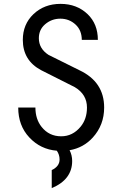

<svg xmlns="http://www.w3.org/2000/svg" viewBox="-20 -762 626 982"><path d="M73.2 -211.9H161.1Q161.1 -152.8 192.9 -112.8Q231 -64.9 293 -64.9Q351.6 -64.9 392.1 -113.8Q424.8 -153.3 424.8 -211.9Q424.8 -279.3 362.3 -316.4L189.9 -403.3Q96.7 -453.1 96.7 -558.1Q96.7 -637.7 150.9 -689.5Q206.5 -742.2 289.6 -742.2Q373 -742.2 428.2 -689.5Q480.5 -639.2 480.5 -558.1H398.4Q397.9 -606.9 367.2 -635.7Q334.5 -666.5 288.6 -666.5Q243.7 -666.5 210 -637.2Q178.7 -609.9 178.7 -566.4Q178.7 -513.7 228 -481.4L386.2 -402.8Q512.7 -343.3 512.7 -211.9Q512.7 -122.6 454.6 -58.6Q406.7 -5.9 335.9 6.3Q349.1 31.7 349.1 61.5Q349.1 156.2 244.6 200.2V107.9Q284.7 88.9 284.7 53.7Q284.7 28.8 270.5 8.8Q187 2 129.9 -59.1Q73.2 -119.6 73.2 -211.9Z"/></svg>

Font: Consola Mono
Style: Book
Weight: 400
Monospace: yes
Version: Version 2.001